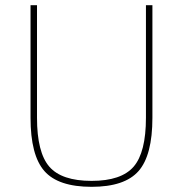

<svg xmlns="http://www.w3.org/2000/svg" viewBox="-20 -710 707 742"><path d="M569 -690V-255Q569 -110 515.5 -49Q462 12 334 12Q205 12 151.5 -49Q98 -110 98 -255V-690H123V-255Q123 -121 170.5 -66Q218 -11 334 -11Q449 -11 496.5 -66Q544 -121 544 -255V-690Z"/></svg>

Font: Exo 2.0 Thin
Style: Regular
Weight: 250
Designer: Natanael Gama
Version: Version 1.001;PS 001.001;hotconv 1.0.70;makeotf.lib2.5.58329